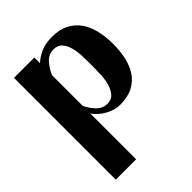

<svg xmlns="http://www.w3.org/2000/svg" viewBox="-194 -542 887 887"><g transform="rotate(-45 250.0 -98.5)"><path d="M41 239V-426H174V-389Q194 -408 224 -422Q254 -436 300 -436Q348 -436 381.5 -418.5Q415 -401 436 -371Q457 -341 466.5 -300Q476 -259 476 -212Q476 -169 467.5 -129Q459 -89 439 -58Q419 -27 385 -9Q351 9 300 9Q265 9 230 -10.5Q195 -30 174 -60V239ZM174 -110Q188 -80 210 -58Q232 -36 262 -36Q289 -36 303.5 -53Q318 -70 325.5 -95Q333 -120 334.5 -147.5Q336 -175 336 -196V-228Q336 -255 334.5 -283.5Q333 -312 325.5 -336Q318 -360 303.5 -375Q289 -390 263 -390Q231 -390 209.5 -366.5Q188 -343 174 -311Z"/></g></svg>

Font: Gamine
Style: Bold
Weight: 700
Designer: Tapiwanashe Sebastian Garikayi
Version: Version 1.000